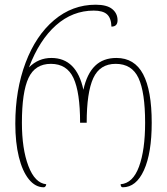

<svg xmlns="http://www.w3.org/2000/svg" viewBox="-20 -788 709 815"><path d="M45 -263Q45 -406 88.5 -521.5Q132 -637 209.5 -702.5Q287 -768 386 -768Q434 -768 456.5 -749.5Q479 -731 479 -702Q479 -675 453 -675Q452 -711 434.5 -727Q417 -743 378 -743Q288 -743 217.5 -680.5Q147 -618 103 -502Q143 -542 198 -542Q305 -542 334 -407Q349 -475 383.5 -508.5Q418 -542 474 -542Q551 -542 587.5 -473Q624 -404 624 -267Q624 -138 591 -65.5Q558 7 501 7Q496 7 494 3Q492 -1 492 -6Q544 -10 570 -80.5Q596 -151 596 -267Q596 -396 568 -456.5Q540 -517 471 -517Q404 -517 376 -456.5Q348 -396 348 -267H320Q320 -396 292 -456.5Q264 -517 196 -517Q129 -517 101 -457Q73 -397 73 -267Q73 -156 100.5 -83.5Q128 -11 176 -6V-5Q176 -1 173 3Q170 7 166 7Q130 7 102.5 -27Q75 -61 60 -122Q45 -183 45 -263Z"/></svg>

Font: Noto Serif Georgian Thin Cond
Style: Regular
Weight: 250
Width: 3
Designer: Monotype Design team
Foundry: Monotype Imaging Inc.
Version: Version 1.000